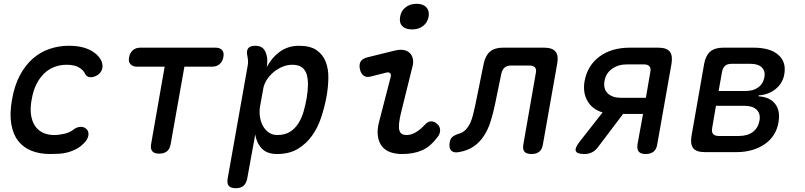

<svg xmlns="http://www.w3.org/2000/svg" viewBox="-20 -801 4240 1011"><path d="M43 -275Q56 -351 85 -405Q114 -459 154 -493.5Q194 -528 242.5 -544Q291 -560 341 -560Q381 -560 410.5 -553Q440 -546 461.5 -533.5Q483 -521 496.5 -506Q510 -491 516 -475Q524 -450 515.5 -431Q507 -412 487 -402Q468 -392 451 -395Q434 -398 428 -413Q419 -432 395.5 -446Q372 -460 331 -460Q298 -460 268 -449Q238 -438 214 -415.5Q190 -393 172.5 -359Q155 -325 147 -278Q138 -231 143.5 -195.5Q149 -160 165.5 -136.5Q182 -113 207.5 -101.5Q233 -90 264 -90Q290 -90 318.5 -96.5Q347 -103 366 -118Q382 -131 401.5 -133Q421 -135 436 -121Q442 -115 444.5 -106.5Q447 -98 445.5 -88Q444 -78 438 -67Q432 -56 420 -45Q402 -27 381 -16Q360 -5 338 1Q316 7 292.5 8.5Q269 10 245 10Q189 10 146 -7Q103 -24 76 -58.5Q49 -93 39.5 -147Q30 -201 43 -275Z M847 -450H701Q678 -450 666.5 -463.5Q655 -477 660 -500Q664 -523 679.5 -536.5Q695 -550 719 -550H1115Q1139 -550 1150 -536.5Q1161 -523 1156 -500Q1152 -477 1136.5 -463.5Q1121 -450 1097 -450H951L879 -44Q875 -18 860 -5Q845 8 818 8Q792 8 781.5 -5Q771 -18 776 -44Z M1385 -448Q1398 -473 1415 -493Q1432 -513 1452.5 -528Q1473 -543 1498.5 -551.5Q1524 -560 1555 -560Q1614 -560 1647.5 -536.5Q1681 -513 1695.5 -475Q1710 -437 1709 -388.5Q1708 -340 1699 -290Q1689 -237 1671.5 -183.5Q1654 -130 1623.5 -87Q1593 -44 1548 -17Q1503 10 1439 10Q1386 10 1358.5 -19Q1331 -48 1324 -93L1282 138Q1277 165 1262 177.5Q1247 190 1221 190Q1195 190 1184.5 177.5Q1174 165 1179 138L1284 -454Q1287 -468 1286 -481.5Q1285 -495 1282 -509Q1277 -535 1287.5 -547.5Q1298 -560 1324 -560Q1350 -560 1364 -547.5Q1378 -535 1384 -509Q1388 -496 1387.5 -478.5Q1387 -461 1385 -448ZM1519 -460Q1493 -460 1467.5 -449.5Q1442 -439 1421 -421.5Q1400 -404 1385 -381Q1370 -358 1366 -333L1349 -239Q1345 -214 1348.5 -188Q1352 -162 1363.5 -140Q1375 -118 1394.5 -104Q1414 -90 1440 -90Q1480 -90 1507 -107Q1534 -124 1551.5 -152Q1569 -180 1579 -215Q1589 -250 1595 -286Q1601 -321 1601.5 -353Q1602 -385 1595 -409Q1588 -433 1569.5 -446.5Q1551 -460 1519 -460Z M1932 -398Q1909 -392 1894.5 -403Q1880 -414 1875 -437Q1870 -462 1879 -477Q1888 -492 1914 -499L2060 -535Q2086 -541 2105.5 -537.5Q2125 -534 2137.5 -522Q2150 -510 2154 -491.5Q2158 -473 2152 -451L2094 -217Q2084 -178 2081.5 -153Q2079 -128 2083 -114.5Q2087 -101 2096.5 -95.5Q2106 -90 2120 -90Q2146 -90 2170.5 -105Q2195 -120 2216 -143Q2233 -162 2250 -162Q2267 -162 2281 -149Q2297 -136 2297.5 -116Q2298 -96 2283 -78Q2265 -54 2245.5 -37Q2226 -20 2203.5 -10Q2181 0 2155 5Q2129 10 2097 10Q2062 10 2034.5 0Q2007 -10 1990.5 -31.5Q1974 -53 1969.5 -86Q1965 -119 1977 -163L2037 -395Q2041 -409 2034 -415.5Q2027 -422 2015 -419ZM2150 -646Q2115 -646 2098 -664Q2081 -682 2087 -713Q2092 -744 2115.5 -762.5Q2139 -781 2174 -781Q2208 -781 2225 -762.5Q2242 -744 2237 -713Q2231 -682 2207.5 -664Q2184 -646 2150 -646Z M2527 -466Q2536 -509 2560.5 -529.5Q2585 -550 2628 -550H2845Q2888 -550 2905 -529.5Q2922 -509 2914 -466L2839 -42Q2835 -15 2820 -2.5Q2805 10 2779 10Q2752 10 2741.5 -2.5Q2731 -15 2736 -42L2801 -414Q2806 -435 2797.5 -445.5Q2789 -456 2767 -456H2671Q2650 -456 2637.5 -445.5Q2625 -435 2620 -414L2586 -249Q2576 -201 2562.5 -159Q2549 -117 2527.5 -84.5Q2506 -52 2474.5 -30Q2443 -8 2396 0Q2368 5 2355.5 -8.5Q2343 -22 2348 -52Q2351 -70 2361.5 -79.5Q2372 -89 2394 -96Q2418 -103 2432.5 -118.5Q2447 -134 2456.5 -154.5Q2466 -175 2471.5 -199.5Q2477 -224 2483 -249Z M3058 10Q3018 10 3012 -6Q3006 -22 3033 -56L3153 -209Q3099 -225 3073.5 -269Q3048 -313 3058 -373Q3073 -456 3136.5 -503Q3200 -550 3296 -550H3446Q3490 -550 3506.5 -529.5Q3523 -509 3516 -466L3441 -42Q3437 -15 3421.5 -2.5Q3406 10 3380 10Q3354 10 3343.5 -2.5Q3333 -15 3337 -42L3366 -201H3261L3127 -24Q3113 -6 3095.5 2Q3078 10 3058 10ZM3404 -420Q3409 -441 3400 -451.5Q3391 -462 3370 -462H3282Q3235 -462 3202.5 -438.5Q3170 -415 3163 -374Q3156 -333 3180 -309.5Q3204 -286 3251 -286H3381Z M3691 0Q3647 0 3630.5 -20.5Q3614 -41 3621 -84L3688 -466Q3696 -509 3720 -529.5Q3744 -550 3788 -550H3948Q4035 -550 4078 -512.5Q4121 -475 4110 -411Q4102 -363 4064.5 -332.5Q4027 -302 3975 -299L3974 -294Q4035 -290 4062.5 -253Q4090 -216 4079 -156Q4073 -120 4054.5 -91Q4036 -62 4007 -42Q3978 -22 3940.5 -11Q3903 0 3858 0ZM3750 -244 3730 -127Q3726 -106 3735 -95.5Q3744 -85 3765 -85H3870Q3916 -85 3944 -106Q3972 -127 3979 -165Q3986 -202 3964.5 -223Q3943 -244 3898 -244ZM3832 -465Q3810 -465 3798 -454.5Q3786 -444 3782 -423L3764 -322H3907Q3947 -322 3973 -341Q3999 -360 4005 -394Q4011 -427 3991.5 -446Q3972 -465 3932 -465Z"/></svg>

Font: Maple Mono NL Medium
Style: Italic
Weight: 500
Italic angle: -10°
Monospace: yes
Designer: subframe7536
Version: Version 7.000